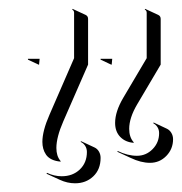

<svg xmlns="http://www.w3.org/2000/svg" viewBox="-20 -571 416 439"><path d="M43.9 -434.6V-436.5H70.6L69.3 -422.9L67.4 -423.6ZM76.9 -246.6Q76.9 -271.5 93 -308.3L149.4 -438V-542Q149.4 -546.6 145.3 -548.8L145.8 -550.8L175.8 -536.9Q181.4 -534.2 181.4 -527.8V-423.3L124.8 -293.7Q108.9 -257.3 108.9 -232.7Q108.9 -214.4 117.9 -203.6L119.1 -201.4Q106.9 -202.4 98.4 -206.5Q89.8 -210.7 85.3 -217.3Q80.8 -223.9 78.9 -231.1Q76.9 -238.3 76.9 -246.6ZM86.4 -173.8 87.4 -175.8Q104 -168 121.1 -168Q146.2 -168 162.5 -183.5Q178.7 -199 178.7 -223.6Q178.7 -231.4 174.6 -237.8Q170.4 -244.1 164.1 -246.6L165.8 -248L196 -233.9Q202.4 -231 206.2 -224.5Q210 -218 210 -210Q210 -183.6 193.2 -167.7Q176.5 -151.9 151.6 -151.9Q134 -151.9 116.7 -159.9ZM210 -434.6V-436.5H236.6L235.4 -423.1L233.4 -423.6ZM243.2 -290Q243.2 -315.9 262 -347.7L315.4 -438V-542Q315.4 -546.9 311 -549.1L311.8 -550.8L341.8 -536.9Q347.4 -534.2 347.4 -527.8V-423.3L293.7 -332.5Q275.4 -301.5 275.4 -276.4Q275.4 -257.6 285.2 -246.3L286.1 -244.4Q266.8 -245.8 255 -257.9Q243.2 -270 243.2 -290ZM248.5 -223.9 249 -225.8Q272 -214.8 293 -214.8Q314 -214.8 328.9 -230Q343.8 -245.1 343.8 -266.6Q343.8 -274.2 340.1 -280.2Q336.4 -286.1 330.6 -289.1L331.1 -291L361.1 -276.9Q367.7 -273.9 371.7 -267.3Q375.7 -260.7 375.7 -252.7Q375.7 -230.5 360.4 -214.6Q345 -198.7 323 -198.7Q302.2 -198.7 278.6 -210Z"/></svg>

Font: AgreloyOut1
Style: Medium
Weight: 400
Designer: gluk
Foundry: gluk
Version: Version 0.27